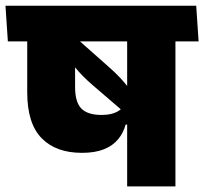

<svg xmlns="http://www.w3.org/2000/svg" viewBox="-44 -664 728 684"><path d="M581 -559.5H409V0H581ZM385 -516.5H663.5L655 -643.5H376.5ZM-16 -516.5H613.5L605 -643.5H-24.5ZM248 -119.5Q294.5 -119.5 326.2 -132.2Q358 -145 376.8 -167.8Q395.5 -190.5 403.5 -220H420.5L411.5 -315.5Q403 -285.5 380 -270Q357 -254.5 318 -254.5Q268.5 -254.5 246 -277.2Q223.5 -300 223.5 -354V-560H53V-335Q53 -224.5 104 -172Q155 -119.5 248 -119.5ZM179 -495Q199 -454.5 224 -423.5Q249 -392.5 287.5 -359.5L414.5 -250.5L451.5 -298.5Q434.5 -325 418.2 -346.2Q402 -367.5 383.8 -387Q365.5 -406.5 342 -427L211 -543Z"/></svg>

Font: Anek Devanagari Medium ExtraBold
Style: Regular
Weight: 800
Version: Version 1.003